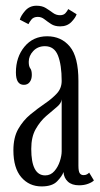

<svg xmlns="http://www.w3.org/2000/svg" viewBox="-20 -658 360 688"><path d="M129 10Q84.5 10 56.2 -23Q28 -56 28 -119.5Q28 -165.5 45.5 -196Q63 -226.5 88.8 -247.8Q114.5 -269 140.2 -286.5Q166 -304 183.5 -322.8Q201 -341.5 201 -368Q201 -425 187.8 -458.8Q174.5 -492.5 141 -492.5Q115.5 -492.5 99.2 -475.2Q83 -458 83 -436.5Q83 -420 88.5 -413Q94 -406 94 -389.5Q94 -374 86.5 -364Q79 -354 65.5 -354Q37 -354 37 -398.5Q37 -453.5 67.8 -490.8Q98.5 -528 149 -528Q199.5 -528 230.2 -491.2Q261 -454.5 261 -368V-64.5Q261 -44 265.8 -37.2Q270.5 -30.5 279.5 -30.5Q287 -30.5 292 -33.5Q297 -36.5 299.5 -39.5L316.5 -11.5Q310.5 -5 296 0.5Q281.5 6 263.5 6Q237.5 6 223.2 -7.2Q209 -20.5 207.5 -41.5Q203 -27.5 185.2 -8.8Q167.5 10 129 10ZM142 -29.5Q161.5 -29.5 174.8 -44.8Q188 -60 194.5 -80.2Q201 -100.5 201 -116V-302Q200 -288 183.2 -274.2Q166.5 -260.5 145.2 -242Q124 -223.5 108 -195.5Q92 -167.5 92 -124.5Q92 -29.5 142 -29.5ZM195.5 -563.5Q176 -563.5 163 -572Q150 -580.5 139.2 -589Q128.5 -597.5 115.5 -597.5Q100 -597.5 92.2 -587.5Q84.5 -577.5 82 -571.5L51 -587.5Q54.5 -601.5 70.2 -619.5Q86 -637.5 111 -637.5Q131 -637.5 144.5 -629Q158 -620.5 169.5 -612Q181 -603.5 195 -603.5Q208 -603.5 214.8 -611.2Q221.5 -619 224.5 -625.5L254.5 -607Q251 -595 235.8 -579.2Q220.5 -563.5 195.5 -563.5Z"/></svg>

Font: Imbue 10pt Light
Style: Regular
Weight: 300
Designer: Tyler Finck
Foundry: Etcetera Type Company
Version: Version 1.102; ttfautohint (v1.8.3)